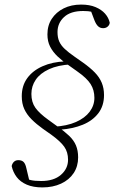

<svg xmlns="http://www.w3.org/2000/svg" viewBox="-20 -709 507 838"><path d="M165 109Q125 109 97 97Q69 85 53 64Q37 43 31 16Q33 5 40.5 -2.5Q48 -10 60 -10Q75 -10 83 -2Q91 6 95 25L111 92L80 65Q97 73 114 77Q131 81 160 81Q215 81 246 54Q277 27 277 -12Q277 -45 260.5 -68.5Q244 -92 204 -121L167 -147Q139 -167 118 -188Q97 -209 86 -233Q75 -257 75 -289Q75 -335 99 -368Q123 -401 166 -420Q209 -439 264 -441L271 -454L291 -428Q233 -425 194 -407Q155 -389 136 -361Q117 -333 117 -299Q117 -263 134.5 -238.5Q152 -214 191 -186L231 -157Q261 -136 281.5 -116.5Q302 -97 311.5 -74.5Q321 -52 321 -22Q321 17 301.5 46.5Q282 76 246.5 92.5Q211 109 165 109ZM334 -689Q371 -689 397 -678Q423 -667 438.5 -649.5Q454 -632 459 -610Q458 -600 450 -593Q442 -586 430 -586Q417 -586 408 -594.5Q399 -603 392 -621L372 -674L409 -648Q397 -654 381.5 -657.5Q366 -661 343 -661Q288 -661 259.5 -634.5Q231 -608 231 -569Q231 -545 238.5 -528Q246 -511 262.5 -495.5Q279 -480 305 -462L342 -436Q373 -414 393.5 -393Q414 -372 424 -348Q434 -324 434 -294Q434 -247 409 -214.5Q384 -182 341 -164.5Q298 -147 243 -143L236 -130L215 -156Q272 -159 311.5 -176.5Q351 -194 371.5 -221.5Q392 -249 392 -282Q392 -316 375.5 -342Q359 -368 319 -396L277 -426Q251 -444 231 -463Q211 -482 199 -505Q187 -528 187 -559Q187 -598 206 -627Q225 -656 258 -672.5Q291 -689 334 -689Z"/></svg>

Font: Source Serif 4 Light
Style: Italic
Weight: 300
Italic angle: -12°
Designer: Frank Grießhammer
Foundry: Adobe Systems Incorporated
Version: Version 4.004;hotconv 1.0.116;makeotfexe 2.5.65601